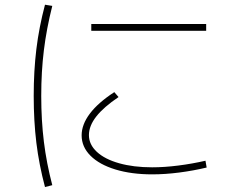

<svg xmlns="http://www.w3.org/2000/svg" viewBox="-20 -752 978 798"><path d="M319.3 -189.5Q319.3 -234.4 353.5 -279.8Q387.7 -325.2 455.1 -369.1L472.7 -348.6Q411.1 -307.1 380.4 -268.1Q349.6 -229 349.6 -190.4Q349.6 -151.4 382.6 -120.8Q415.5 -90.3 475.1 -73.5Q534.7 -56.6 612.3 -56.6Q663.6 -56.6 721.2 -64Q778.8 -71.3 834 -84L838.9 -55.7Q783.7 -42.5 724.9 -34.9Q666 -27.3 612.3 -27.3Q526.4 -27.3 459.7 -47.6Q393.1 -67.9 356.2 -104.7Q319.3 -141.6 319.3 -189.5ZM359.4 -652.3H836.9V-624H359.4ZM120.1 -353.5Q120.1 -457 131.1 -547.6Q142.1 -638.2 167 -732.4L197.3 -727.5Q173.3 -632.3 162.4 -543.5Q151.4 -454.6 151.4 -353.5Q151.4 -251.5 162.4 -162.8Q173.3 -74.2 197.3 17.6L167 25.4Q142.1 -68.4 131.1 -158.7Q120.1 -249 120.1 -353.5Z"/></svg>

Font: Pretendard JP Thin
Style: Regular
Weight: 100
Designer: Base glyphs from Inter by Rasmus Andersson; Hangeul glyphs from Noto Sans CJK(Source Han Sans) by Jang Soo-young and Kan
Foundry: Kil Hyung-jin
Version: Version 1.309